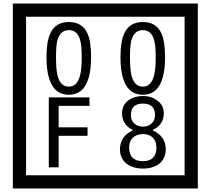

<svg xmlns="http://www.w3.org/2000/svg" viewBox="-20 -980 1195 1090"><path d="M1103 90H53V-960H1103ZM1028 15V-885H128V15ZM497 -656Q497 -442 371 -442Q244 -442 244 -656Q244 -744 265 -789Q294 -855 371 -855Q448 -855 477 -789Q497 -745 497 -656ZM444 -656Q444 -723 435 -752Q420 -809 371 -809Q322 -809 306 -752Q298 -723 298 -656Q298 -587 306 -553Q322 -488 371 -488Q419 -488 435 -554Q444 -587 444 -656ZM917 -656Q917 -442 791 -442Q664 -442 664 -656Q664 -744 685 -789Q714 -855 791 -855Q868 -855 897 -789Q917 -745 917 -656ZM864 -656Q864 -723 855 -752Q840 -809 791 -809Q742 -809 726 -752Q718 -723 718 -656Q718 -587 726 -553Q742 -488 791 -488Q839 -488 855 -554Q864 -587 864 -656ZM488 -379H313V-257H477V-209H313V-30H257V-427H488ZM921 -132Q921 -79 882 -49Q846 -23 792 -23Q737 -23 701 -49Q661 -79 661 -132Q661 -207 736 -241Q673 -271 673 -337Q673 -384 710 -411Q744 -435 792 -435Q839 -435 872 -410Q910 -383 910 -337Q910 -271 845 -241Q921 -207 921 -132ZM860 -326Q860 -392 792 -392Q723 -392 723 -326Q723 -297 742.5 -279Q762 -261 792 -261Q821 -261 840.5 -279Q860 -297 860 -326ZM868 -143Q868 -178 847.5 -198.5Q827 -219 792 -219Q756 -219 734.5 -198.5Q713 -178 713 -143Q713 -65 792 -65Q868 -65 868 -143Z"/></svg>

Font: Unicode BMP Fallback SIL
Style: Regular
Weight: 400
Foundry: NRSI, SIL International
Version: Version 5.1 Based on Unicode 5.1